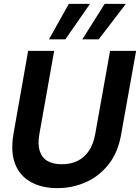

<svg xmlns="http://www.w3.org/2000/svg" viewBox="-20 -964 726 996"><path d="M277 12Q198 12 140.5 -19.5Q83 -51 58.5 -113.5Q34 -176 50 -270L126 -700H261L184 -267Q175 -216 186 -181Q197 -146 226 -129Q255 -112 301 -112Q347 -112 382.5 -129.5Q418 -147 441.5 -182Q465 -217 474 -269L551 -700H686L609 -270Q593 -174 543.5 -111.5Q494 -49 424.5 -18.5Q355 12 277 12ZM407 -760 523 -944H633L492 -760ZM234 -760 337 -944H447L319 -760Z"/></svg>

Font: DM Sans 36pt
Style: Bold Italic
Weight: 700
Italic angle: -10°
Designer: Colophon Foundry, Jonny Pinhorn
Foundry: Colophon Foundry
Version: Version 4.004;gftools[0.9.30]